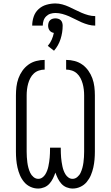

<svg xmlns="http://www.w3.org/2000/svg" viewBox="-20 -1081 640 1109"><path d="M200 8Q177 8 155.5 -2Q134 -12 119 -30Q104 -48 95 -69.5Q86 -91 81 -113.5Q76 -136 74 -159Q72 -182 72 -205V-530Q72 -555 75 -580Q78 -605 86.5 -628.5Q95 -652 109.5 -672.5Q124 -693 144 -707.5Q164 -722 188.5 -728.5Q213 -735 238 -735V-679Q221 -679 204.5 -673.5Q188 -668 175.5 -656.5Q163 -645 155 -629.5Q147 -614 142.5 -597.5Q138 -581 136 -564Q134 -547 134 -530V-205Q134 -189 135 -173.5Q136 -158 138 -142.5Q140 -127 144 -112Q148 -97 154.5 -83Q161 -69 173.5 -58.5Q186 -48 201 -48Q214 -48 224.5 -55.5Q235 -63 241.5 -73.5Q248 -84 252.5 -96Q257 -108 259.5 -120.5Q262 -133 264 -145.5Q266 -158 267 -170.5Q268 -183 268.5 -195.5Q269 -208 269 -221V-228H331V-221Q331 -208 331.5 -195.5Q332 -183 333 -170.5Q334 -158 336 -145.5Q338 -133 340.5 -120.5Q343 -108 347.5 -96Q352 -84 358.5 -73.5Q365 -63 375.5 -55.5Q386 -48 399 -48Q414 -48 426.5 -58.5Q439 -69 445.5 -83Q452 -97 456 -112Q460 -127 462 -142.5Q464 -158 465 -173.5Q466 -189 466 -205V-530Q466 -547 464 -564Q462 -581 457.5 -597.5Q453 -614 445 -629.5Q437 -645 424.5 -656.5Q412 -668 395.5 -673.5Q379 -679 362 -679V-735Q387 -735 411.5 -728.5Q436 -722 456 -707.5Q476 -693 490.5 -672.5Q505 -652 513.5 -628.5Q522 -605 525 -580Q528 -555 528 -530V-205Q528 -182 526 -159Q524 -136 519 -113.5Q514 -91 505 -69.5Q496 -48 481 -30Q466 -12 444.5 -2Q423 8 400 8Q382 8 364.5 1Q347 -6 334.5 -20Q322 -34 314 -50.5Q306 -67 300 -84Q294 -67 286 -50.5Q278 -34 265.5 -20Q253 -6 235.5 1Q218 8 200 8ZM166 -933Q166 -959 174.5 -984.5Q183 -1010 202.5 -1028Q222 -1046 248 -1053.5Q274 -1061 300 -1061Q320 -1061 340 -1055.5Q360 -1050 378.5 -1041.5Q397 -1033 415 -1024Q433 -1015 451.5 -1007Q470 -999 490 -993.5Q510 -988 530 -988V-933Q510 -933 490 -938.5Q470 -944 451.5 -952Q433 -960 415 -969.5Q397 -979 378.5 -987Q360 -995 340 -1000.5Q320 -1006 300 -1006Q285 -1006 271 -1001.5Q257 -997 246.5 -986.5Q236 -976 231.5 -962Q227 -948 227 -933ZM292 -788 256 -816Q270 -832 278.5 -851.5Q287 -871 291 -891Q284 -892 277.5 -895.5Q271 -899 266.5 -905Q262 -911 260 -918Q258 -925 258 -933Q258 -941 260.5 -949.5Q263 -958 269 -964Q275 -970 283.5 -972.5Q292 -975 300 -975Q308 -975 316.5 -972.5Q325 -970 331 -964Q337 -958 339.5 -949.5Q342 -941 342 -933Q342 -894 330 -856Q318 -818 292 -788Z"/></svg>

Font: Iosevka Light Extended
Style: Regular
Weight: 300
Width: 7
Monospace: yes
Designer: Belleve Invis
Foundry: Belleve Invis
Version: Version 32.5.0; ttfautohint (v1.8.4)